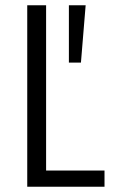

<svg xmlns="http://www.w3.org/2000/svg" viewBox="-20 -713 450 733"><path d="M84 0V-693H156V-62H379V0ZM243 -474V-693H307L289 -474Z"/></svg>

Font: Ubuntu Sans Condensed
Style: Regular
Weight: 400
Width: 3
Designer: Dalton Maag Ltd
Foundry: Dalton Maag Ltd
Version: Version 1.006; ttfautohint (v1.8.4.7-5d5b)